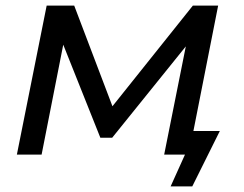

<svg xmlns="http://www.w3.org/2000/svg" viewBox="-20 -550 868 683"><path d="M668 -84 756 -530H666L380 -172L244 -530H146L40 0H128L205 -391L337 -60H379L641 -385L564 0H638L587 113H664L762 -84Z"/></svg>

Font: AWKNG-Font Medium
Style: Italic
Weight: 500
Italic angle: -11.3°
Designer: Awakening Church
Foundry: Awakening Church
Version: Version 1.700;PS 001.700;hotconv 1.0.88;makeotf.lib2.5.64775